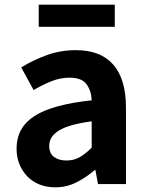

<svg xmlns="http://www.w3.org/2000/svg" viewBox="-20 -789 631 823"><path d="M217 14Q179 14 148.5 1.5Q118 -11 96.5 -33.5Q75 -56 63 -86Q51 -116 51 -152Q51 -242 127.5 -291.5Q204 -341 373 -359Q371 -401 350.5 -428.5Q330 -456 278 -456Q239 -456 201 -441Q163 -426 124 -403L71 -500Q121 -531 180 -552.5Q239 -574 305 -574Q412 -574 466 -511.5Q520 -449 520 -327V0H400L389 -60H386Q349 -28 307 -7Q265 14 217 14ZM265 -101Q297 -101 322 -115.5Q347 -130 373 -156V-269Q322 -262 287 -252Q252 -242 231 -228.5Q210 -215 200.5 -199Q191 -183 191 -164Q191 -131 212 -116Q233 -101 265 -101ZM146 -769H472V-674H146Z"/></svg>

Font: SpoqaHanSans-Bold
Style: Regular
Weight: 700
Designer: [Spoqa Han Sans] Dong-huui Kim \uAE40 \uB3D9 \uD718   [Noto Sans] Ryoko NISHIZUKA \u897F \u585A \u6DBC \u5B50  (kana & i
Foundry: Spoqa (http://www.spoqa-han-sans.com)
Version: Version 2.000